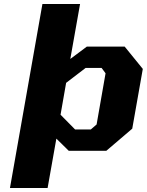

<svg xmlns="http://www.w3.org/2000/svg" viewBox="-20 -757 737 964"><path d="M30 187 193 -737H382L333 -461L416 -523H606L697 -411L644 -111L514 0H325L263 -61L219 187ZM357 -107H436L465 -132L510 -389L490 -416H410L312 -341L284 -181Z"/></svg>

Font: Tomorrow
Style: Bold Italic
Weight: 700
Italic angle: -10°
Designer: Tony de Marco, Monica Rizzolli
Foundry: Just in Type
Version: Version 2.002